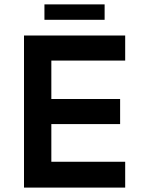

<svg xmlns="http://www.w3.org/2000/svg" viewBox="-20 -851 648 871"><path d="M181.6 -761.2V-831.1H454.6V-761.2ZM88.9 0V-689.9H547.9V-576.2H212.9V-401.9H524.9V-288.1H212.9V-117.2H547.9V0Z"/></svg>

Font: HK Grotesk Legacy
Style: Bold
Weight: 700
Designer: Alfredo Marco Pradil
Foundry: Hanken Design Co.
Version: Version 2.022;PS 002.022;hotconv 1.0.88;makeotf.lib2.5.64775